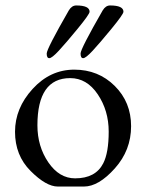

<svg xmlns="http://www.w3.org/2000/svg" viewBox="-20 -669 535 703"><path d="M432 -626Q432 -617 388.5 -564Q345 -511 319.5 -483.5Q294 -456 284.5 -456Q275 -456 275 -473Q275 -490 356 -631Q367 -649 383 -649Q432 -649 432 -626ZM308 -626Q308 -617 264.5 -564Q221 -511 195.5 -483.5Q170 -456 160.5 -456Q151 -456 151 -473Q151 -490 232 -631Q243 -649 259 -649Q308 -649 308 -626ZM237 -383Q117 -383 117 -210Q117 -133 157 -74.5Q197 -16 255 -16Q330 -16 358 -71Q378 -110 378 -187Q378 -264 338 -323.5Q298 -383 237 -383ZM92 -43Q35 -100 35 -186.5Q35 -273 99.5 -343.5Q164 -414 252 -414Q340 -414 400 -354.5Q460 -295 460 -207Q460 -119 400.5 -52.5Q341 14 287.5 14Q234 14 191.5 14Q149 14 92 -43Z"/></svg>

Font: EB Garamond
Style: Regular
Weight: 400
Version: Version 0.012